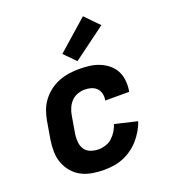

<svg xmlns="http://www.w3.org/2000/svg" viewBox="-142 -883 884 995"><g transform="rotate(-20 300.0 -385.0)"><path d="M262 8Q229 8 197 2.5Q165 -3 138 -17Q111 -31 91 -54.5Q71 -78 60 -107Q49 -136 48.5 -168.5Q48 -201 53 -234L70 -334Q75 -362 85 -389Q95 -416 113 -439.5Q131 -463 155 -481Q179 -499 206.5 -509.5Q234 -520 262 -524Q290 -528 317 -528Q346 -528 374 -524.5Q402 -521 427 -511Q452 -501 473 -484.5Q494 -468 507 -445Q520 -422 523.5 -394Q527 -366 523 -338L521 -328H389L390 -332Q393 -350 388.5 -367.5Q384 -385 372 -396.5Q360 -408 343 -413Q326 -418 308 -418Q289 -418 269 -411Q249 -404 234.5 -389Q220 -374 211.5 -354.5Q203 -335 200 -316L183 -216Q180 -194 182.5 -172Q185 -150 196.5 -133.5Q208 -117 228.5 -109.5Q249 -102 272 -102Q291 -102 311 -108.5Q331 -115 346.5 -129Q362 -143 373 -161Q384 -179 390 -198L513 -169Q505 -144 490.5 -119.5Q476 -95 457.5 -74Q439 -53 415.5 -36.5Q392 -20 367 -10Q342 0 315 4Q288 8 262 8ZM324 -569 263 -631 430 -778 504 -702Z"/></g></svg>

Font: Iosevka Extrabold Extended
Style: Italic
Weight: 800
Width: 7
Italic angle: -9°
Monospace: yes
Designer: Belleve Invis
Foundry: Belleve Invis
Version: Version 32.5.0; ttfautohint (v1.8.4)